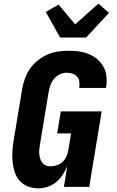

<svg xmlns="http://www.w3.org/2000/svg" viewBox="-20 -1020 640 1048"><path d="M190 8Q160 8 133.5 -2Q107 -12 88.5 -32Q70 -52 61 -79Q52 -106 49 -134Q46 -162 47.5 -191.5Q49 -221 54 -251L101 -534Q106 -563 116 -591Q126 -619 143.5 -644.5Q161 -670 185.5 -689.5Q210 -709 237.5 -721.5Q265 -734 294.5 -738.5Q324 -743 353 -743Q382 -743 410 -739.5Q438 -736 463.5 -725.5Q489 -715 509.5 -698Q530 -681 543.5 -657.5Q557 -634 560.5 -606Q564 -578 560 -549L558 -540H412L413 -544Q415 -560 412.5 -576Q410 -592 399.5 -603Q389 -614 374 -618.5Q359 -623 343 -623Q324 -623 305 -613.5Q286 -604 273.5 -588Q261 -572 254.5 -553Q248 -534 245 -515L198 -231Q196 -218 194.5 -205Q193 -192 194.5 -179Q196 -166 199.5 -154Q203 -142 210.5 -132Q218 -122 229.5 -117Q241 -112 254 -112Q271 -112 289 -117.5Q307 -123 321 -136Q335 -149 342.5 -166Q350 -183 353 -201L368 -292H292L312 -412H535L467 0H329L347 -113Q337 -89 322.5 -66.5Q308 -44 287 -26.5Q266 -9 240.5 -0.5Q215 8 190 8ZM308 -815 230 -955 300 -995 390 -887 517 -1000 575 -950 450 -815Z"/></svg>

Font: Iosevka Heavy Extended
Style: Italic
Weight: 900
Width: 7
Italic angle: -9°
Monospace: yes
Designer: Belleve Invis
Foundry: Belleve Invis
Version: Version 32.5.0; ttfautohint (v1.8.4)